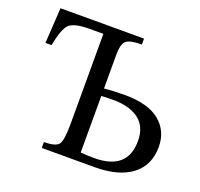

<svg xmlns="http://www.w3.org/2000/svg" viewBox="-116 -786 955 916"><g transform="rotate(20 361.5 -328.5)"><path d="M41 -657H465V-627Q404 -627 385.5 -610Q367 -593 367 -540V-368Q414 -373 471 -373Q590 -373 649 -324.5Q708 -276 708 -195Q708 -102 641.5 -51Q575 0 452 0H185V-30Q247 -30 261 -52.5Q275 -75 275 -156V-612H206Q126 -612 101.5 -587Q77 -562 61 -477H30ZM605 -188Q605 -261 557.5 -296.5Q510 -332 428 -332Q389 -332 367 -330V-43Q404 -40 436 -40Q605 -40 605 -188Z"/></g></svg>

Font: myMathFont
Style: Regular
Weight: 400
Designer: Ross Mills, John Hudson & Paul Hanslow, Tiro Typeworks Ltd; with prior portions MicroPress Inc., and Coen Hoffman. Math 
Foundry: Tiro Typeworks Ltd
Version: Version 2.13 b171